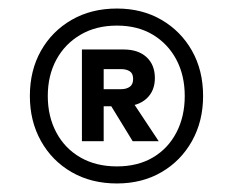

<svg xmlns="http://www.w3.org/2000/svg" viewBox="-20 -732 546 450"><path d="M254 -302Q194 -302 148 -328.5Q102 -355 76 -401.5Q50 -448 50 -507Q50 -567 76 -613Q102 -659 148 -685.5Q194 -712 254 -712Q313 -712 358.5 -685.5Q404 -659 430 -613Q456 -567 456 -507Q456 -448 430 -401.5Q404 -355 358.5 -328.5Q313 -302 254 -302ZM291 -401 231 -499H287L352 -401ZM254 -342Q303 -342 338.5 -363Q374 -384 393.5 -421.5Q413 -459 413 -507Q413 -555 393.5 -592Q374 -629 338.5 -650.5Q303 -672 254 -672Q205 -672 168.5 -650.5Q132 -629 112 -592Q92 -555 92 -507Q92 -459 112 -421.5Q132 -384 168.5 -363Q205 -342 254 -342ZM172 -401V-616H270Q304 -616 323.5 -598Q343 -580 343 -549Q343 -519 323.5 -501Q304 -483 270 -483H223V-401ZM223 -523H264Q276 -523 284 -528.5Q292 -534 292 -547Q292 -560 284 -565Q276 -570 264 -570H223Z"/></svg>

Font: DM Sans 10pt Medium
Style: Regular
Weight: 500
Version: Version 4.004;gftools[0.9.30]